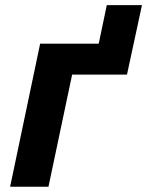

<svg xmlns="http://www.w3.org/2000/svg" viewBox="-20 -713 562 733"><path d="M133.3 -546.4H356.9L387.7 -693.4H522L464.8 -428.2H255.4L165 0H18.6Z"/></svg>

Font: Viking Open Sans
Style: Bold Italic
Weight: 700
Italic angle: -12°
Foundry: Ascender Corporation
Version: Version 2.000